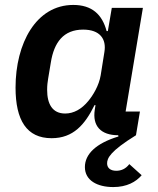

<svg xmlns="http://www.w3.org/2000/svg" viewBox="-20 -548 640 778"><path d="M439 210C494 210 531 189 554 162L504 117C489 137 470 144 451 144C427 144 414 132 414 114C414 93 426 65 531 0L547 -96H489L559 -516H433L417 -422H412C394 -490 352 -528 277 -528C126 -528 43 -372 43 -193C43 -61 88 12 189 12C277 12 324 -43 363 -122H367L364 -103C354 -38 388 0 459 0L460 5C368 33 324 77 324 129C324 183 374 210 439 210ZM244 -88C192 -88 171 -127 171 -184C171 -202 173 -217 175 -229L186 -295C199 -376 237 -428 317 -428C385 -428 412 -390 403 -337L388 -243C381 -201 357 -162 338 -139C311 -106 279 -88 244 -88Z"/></svg>

Font: IBM Plex Mono SmBld
Style: Italic
Weight: 600
Italic angle: -9.5°
Monospace: yes
Designer: Mike Abbink, Paul van der Laan, Pieter van Rosmalen
Foundry: Bold Monday
Version: Version 2.004